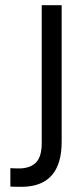

<svg xmlns="http://www.w3.org/2000/svg" viewBox="-20 -720 295 741"><path d="M20 0V-71Q33 -70 59 -70Q100 -72 120.5 -94.5Q141 -117 141 -168V-700H218V-173Q218 -3 69 1Q28 1 20 0Z"/></svg>

Font: TypoPRO Bebas Neue
Style: Regular
Weight: 400
Designer: Ryoichi Tsunekawa
Foundry: Ryoichi Tsunekawa
Version: Version 001.003